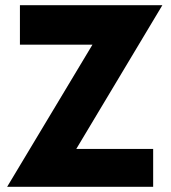

<svg xmlns="http://www.w3.org/2000/svg" viewBox="-20 -720 660 740"><path d="M56.8 -547.8H336.3L7.5 0H570.3V-146H274L605.8 -700H56.8Z"/></svg>

Font: Jost* Book
Style: Regular
Weight: 400
Version: Version 3.000